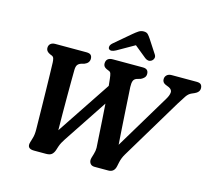

<svg xmlns="http://www.w3.org/2000/svg" viewBox="-125 -1082 1388 1238"><g transform="rotate(15 569.0 -463.0)"><path d="M889.5 -661.5Q889.5 -678 901 -689Q912.5 -700 933.5 -700H1099.5Q1121.5 -700 1129.5 -690.8Q1137.5 -681.5 1137.5 -666.5Q1137.5 -640 1106.5 -626.5L1087 -618Q1068.5 -610 1054.2 -589.5Q1040 -569 1018 -533L774.5 -127.5Q757.5 -99.5 751 -68.5L745.5 -42.5Q737 0 697.5 0H605Q584.5 0 575 -14.8Q565.5 -29.5 571.5 -51L580 -79.5Q587 -102 586.5 -122Q584.5 -151 581.8 -198Q579 -245 575.5 -301Q572 -357 568 -412L375 -121Q365.5 -106.5 358.8 -94.2Q352 -82 346.5 -66L338.5 -41Q332 -21.5 320 -10.8Q308 0 282 0H202Q150 0 164 -46L173 -76.5Q180.5 -99.5 180 -135.5Q179.5 -156 179 -197.5Q178.5 -239 177.5 -291.8Q176.5 -344.5 175.5 -399.2Q174.5 -454 173.2 -501.8Q172 -549.5 171 -580.5Q170.5 -595 167.2 -606.5Q164 -618 152 -622.5L143 -626Q113.5 -638 113.5 -663Q113.5 -680 124.8 -690Q136 -700 156.5 -700H363.5Q385.5 -700 394 -691.2Q402.5 -682.5 402.5 -666.5Q402.5 -638 370 -625L349.5 -619.5Q333.5 -614 326.2 -603.2Q319 -592.5 318.5 -571Q318 -545 317.8 -498.2Q317.5 -451.5 317.5 -394Q317.5 -336.5 317.8 -277.2Q318 -218 319 -167.5L559 -528Q556.5 -555 554 -575Q551.5 -598 547.8 -608.5Q544 -619 533 -622.5L517.5 -629Q495.5 -639.5 495.5 -660Q495.5 -700 541 -700H741Q778.5 -700 778.5 -666Q778.5 -651 769.5 -641.2Q760.5 -631.5 747 -625L722 -618Q705 -612 699.5 -597.8Q694 -583.5 695 -556.5Q696.5 -534.5 699 -491.5Q701.5 -448.5 704.8 -394Q708 -339.5 711.8 -283Q715.5 -226.5 719 -177.5L939 -544Q954 -568.5 956.2 -588.5Q958.5 -608.5 935.5 -620L911 -630Q889.5 -639.5 889.5 -661.5ZM785.5 -758Q764.5 -743.5 741 -761L660.5 -826.5L545.5 -761Q512.5 -743.5 499.5 -758Q494 -764 496.2 -775.5Q498.5 -787 513 -799.5L619.5 -890Q638.5 -906 653.5 -915.8Q668.5 -925.5 687 -925.5Q705.5 -925.5 715 -915.8Q724.5 -906 735 -890L794 -799.5Q801.5 -787 797.8 -775.5Q794 -764 785.5 -758Z"/></g></svg>

Font: Fraunces 9pt SuperSoft SemiBold
Style: Italic
Weight: 600
Italic angle: -16°
Version: Version 1.000;[0bf87f6ff]